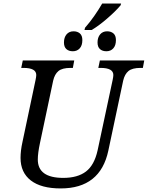

<svg xmlns="http://www.w3.org/2000/svg" viewBox="-20 -1056 836 1086"><path d="M100.1 -671.9 108.9 -713.9H399.9L392.1 -671.9H378.9Q332 -671.9 310.5 -654.1Q289.1 -636.2 280.8 -600.1L206.1 -247.1Q193.8 -189.5 193.8 -153.8Q193.8 -49.8 337.9 -49.8Q418.9 -49.8 466.3 -85.9Q513.7 -122.1 532.2 -206.1L617.2 -604Q621.1 -622.1 621.1 -631.8Q621.1 -671.9 548.8 -671.9H536.1L544.9 -713.9H795.9L788.1 -671.9H774.9Q728 -671.9 706.5 -654.1Q685.1 -636.2 676.8 -600.1L592.8 -204.1Q547.4 9.8 323.2 9.8Q212.9 9.8 154.5 -35.2Q96.2 -80.1 96.2 -163.1Q96.2 -203.6 106.9 -252L181.2 -604Q185.1 -622.6 185.1 -631.8Q185.1 -671.9 112.8 -671.9ZM392.1 -766.1Q369.1 -766.1 355.5 -778.3Q341.8 -790.5 341.8 -815.9Q341.8 -844.2 356.4 -861.6Q371.1 -878.9 396 -878.9Q418 -878.9 431.9 -866.9Q445.8 -855 445.8 -829.1Q445.8 -798.8 430.9 -782.5Q416 -766.1 392.1 -766.1ZM582 -766.1Q559.1 -766.1 545.4 -778.3Q531.7 -790.5 531.7 -815.9Q531.7 -844.2 546.4 -861.6Q561 -878.9 585.9 -878.9Q607.9 -878.9 621.8 -866.9Q635.7 -855 635.7 -829.1Q635.7 -798.8 620.8 -782.5Q606 -766.1 582 -766.1ZM460.9 -898.9Q487.3 -929.2 512 -964.1Q536.6 -999 558.1 -1036.1H665L662.1 -1025.9Q632.8 -991.2 584.2 -949.5Q535.6 -907.7 498 -886.2H458Z"/></svg>

Font: Droid Serif
Style: Italic
Weight: 400
Italic angle: -12°
Designer: Monotype Design team
Foundry: Monotype Imaging Inc.
Version: Version 1.03